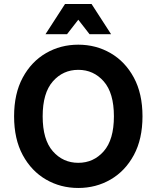

<svg xmlns="http://www.w3.org/2000/svg" viewBox="-20 -923 778 954"><path d="M50 -345Q50 -458 93 -537.5Q136 -617 208.5 -659Q281 -701 369 -701Q457 -701 529.5 -659Q602 -617 645 -537.5Q688 -458 688 -345Q688 -232 645 -152.5Q602 -73 529.5 -31Q457 11 369 11Q281 11 208.5 -31Q136 -73 93 -152.5Q50 -232 50 -345ZM192 -345Q192 -229 242.5 -171.5Q293 -114 369 -114Q445 -114 495.5 -171.5Q546 -229 546 -345Q546 -461 495.5 -518.5Q445 -576 369 -576Q293 -576 242.5 -518.5Q192 -461 192 -345ZM206 -753 303 -903H435L532 -753H425L369 -825L313 -753Z"/></svg>

Font: Radio Canada SemiBold
Style: Regular
Weight: 600
Designer: Charles Daoud, Etienne Aubert Bonn, Alexandre Saumier Demers, Jacques Le Bailly
Foundry: Radio-Canada
Version: Version 2.104; ttfautohint (v1.8.4.7-5d5b);gftools[0.9.28.de